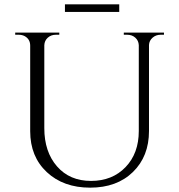

<svg xmlns="http://www.w3.org/2000/svg" viewBox="-20 -850 825 884"><path d="M279 -795V-830H529V-795ZM735 -690H719Q698 -690 682.5 -676.5Q667 -663 666 -643V-247Q666 -130 592 -58Q518 14 395 14Q272 14 195.5 -57.5Q119 -129 119 -246V-640Q119 -670 93 -684Q81 -690 66 -690H50V-700H253V-690H237Q215 -690 200 -676.5Q185 -663 184 -642V-260Q184 -151 242.5 -84Q301 -17 399 -17Q497 -17 558 -80.5Q619 -144 619 -247V-642Q618 -663 603 -676.5Q588 -690 566 -690H550V-700H735Z"/></svg>

Font: Cinzel Decorative
Style: Regular
Weight: 400
Designer: Natanael Gama
Version: Version 1.001;PS 001.001;hotconv 1.0.56;makeotf.lib2.0.21325